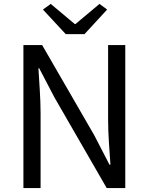

<svg xmlns="http://www.w3.org/2000/svg" viewBox="-20 -964 762 984"><path d="M100 0H188V-385C188 -462 181 -540 177 -614H181L260 -463L527 0H622V-733H534V-352C534 -276 541 -194 546 -120H541L463 -271L196 -733H100ZM317 -789H413L529 -915L490 -944L367 -841H363L240 -944L200 -915Z"/></svg>

Font: Noto Sans Mono CJK SC Regular
Style: Regular
Weight: 400
Designer: Ryoko NISHIZUKA (kana & ideographs); Paul D. Hunt (Latin, Greek & Cyrillic); Wenlong ZHANG (bopomofo); Sandoll Communica
Foundry: Adobe Systems Incorporated
Version: Version 1.005;PS 1.005;hotconv 1.0.96;makeotf.lib2.5.65012